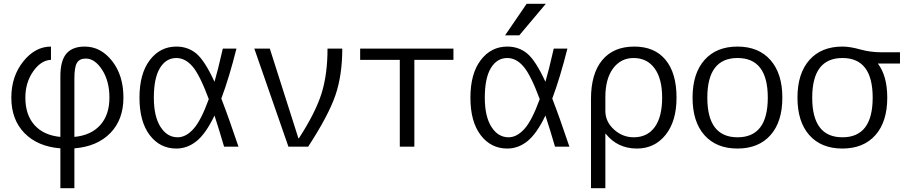

<svg xmlns="http://www.w3.org/2000/svg" viewBox="-20 -777 4811 1017"><path d="M40 -259.8Q40 -372.1 103 -451.2Q166 -530.3 250 -530.3V-460Q197.3 -458 155.8 -398.9Q114.3 -339.8 114.3 -259.8Q114.3 -168.9 162.6 -114.7Q210.9 -60.5 299.8 -51.8V-373Q299.8 -455.1 331.5 -492.7Q363.3 -530.3 428.7 -530.3Q513.7 -530.3 573.7 -454.1Q633.8 -377.9 633.8 -259.8Q633.8 -143.6 564.5 -72.3Q495.1 -1 374 8.8V219.7H299.8V8.8Q178.7 -1 109.4 -72.3Q40 -143.6 40 -259.8ZM374 -51.8Q462.9 -60.5 511.2 -114.7Q559.6 -168.9 559.6 -259.8Q559.6 -347.7 521 -407.2Q482.4 -466.8 434.6 -466.8Q401.4 -466.8 387.7 -444.3Q374 -421.9 374 -360.4Z M914.1 -530.3Q975.6 -530.3 1020 -493.2Q1064.5 -456.1 1116.2 -343.8Q1133.8 -403.3 1160.2 -519.5H1232.4Q1194.3 -367.2 1152.3 -254.9Q1191.4 -154.3 1243.2 0H1167Q1142.6 -84 1116.2 -165Q1070.3 -69.3 1021.5 -29.8Q972.7 9.8 914.1 9.8Q827.1 9.8 772.9 -61.5Q718.8 -132.8 718.8 -259.8Q718.8 -386.7 773.4 -458.5Q828.1 -530.3 914.1 -530.3ZM1085.9 -252Q1038.1 -380.9 999.5 -425.3Q960.9 -469.7 914.1 -469.7Q859.4 -469.7 827.1 -416.5Q794.9 -363.3 794.9 -259.8Q794.9 -160.2 830.1 -105Q865.2 -49.8 920.9 -49.8Q964.8 -49.8 1004.9 -94.2Q1044.9 -138.7 1085.9 -252Z M1327.1 -519.5H1409.2L1560.5 -44.9H1563.5Q1651.4 -180.7 1683.1 -281.7Q1714.8 -382.8 1714.8 -519.5H1793Q1793 -377.9 1756.3 -271.5Q1719.7 -165 1612.3 0H1507.8Z M2174.8 -460V0H2097.7V-460H1887.7V-519.5H2381.8V-460Z M2913.1 -519.5H2985.4Q2947.3 -367.2 2905.3 -254.9Q2944.3 -154.3 2996.1 0H2919.9Q2895.5 -84 2869.1 -165Q2823.2 -69.3 2774.4 -29.8Q2725.6 9.8 2667 9.8Q2580.1 9.8 2525.9 -61.5Q2471.7 -132.8 2471.7 -259.8Q2471.7 -386.7 2526.4 -458.5Q2581.1 -530.3 2667 -530.3Q2728.5 -530.3 2772.9 -493.2Q2817.4 -456.1 2869.1 -343.8Q2886.7 -403.3 2913.1 -519.5ZM2769.5 -756.8H2871.1L2730.5 -589.8H2655.3ZM2838.9 -252Q2791 -380.9 2752.4 -425.3Q2713.9 -469.7 2667 -469.7Q2612.3 -469.7 2580.1 -416.5Q2547.9 -363.3 2547.9 -259.8Q2547.9 -160.2 2583 -105Q2618.2 -49.8 2673.8 -49.8Q2717.8 -49.8 2757.8 -94.2Q2797.9 -138.7 2838.9 -252Z M3335.9 -469.7Q3268.6 -469.7 3227.5 -414.6Q3186.5 -359.4 3186.5 -262.7V-189.5Q3186.5 -132.8 3231.9 -91.3Q3277.3 -49.8 3336.9 -49.8Q3408.2 -49.8 3447.8 -103.5Q3487.3 -157.2 3487.3 -259.8Q3487.3 -360.4 3447.3 -415Q3407.2 -469.7 3335.9 -469.7ZM3563.5 -259.8Q3563.5 -134.8 3505.4 -62.5Q3447.3 9.8 3353.5 9.8Q3251 9.8 3188.5 -68.4H3186.5V219.7H3110.4V-252.9Q3110.4 -386.7 3169.9 -458.5Q3229.5 -530.3 3339.8 -530.3Q3447.3 -530.3 3505.4 -460Q3563.5 -389.6 3563.5 -259.8Z M3711.4 -459Q3774.4 -530.3 3886.2 -530.3Q3998 -530.3 4061 -459Q4124 -387.7 4124 -259.8Q4124 -131.8 4061 -61Q3998 9.8 3886.2 9.8Q3774.4 9.8 3711.4 -61Q3648.4 -131.8 3648.4 -259.8Q3648.4 -387.7 3711.4 -459ZM3726.6 -259.8Q3726.6 -49.8 3886.7 -49.8Q4046.9 -49.8 4046.9 -259.8Q4046.9 -469.7 3886.7 -469.7Q3726.6 -469.7 3726.6 -259.8Z M4602.5 -259.8Q4602.5 -469.7 4442.4 -469.7Q4282.2 -469.7 4282.2 -259.8Q4282.2 -49.8 4442.4 -49.8Q4602.5 -49.8 4602.5 -259.8ZM4442.4 -530.3Q4482.4 -530.3 4536.6 -515.1Q4590.8 -500 4650.4 -500H4747.1V-440.4H4629.9Q4679.7 -375 4679.7 -259.8Q4679.7 -131.8 4616.7 -61Q4553.7 9.8 4441.9 9.8Q4330.1 9.8 4267.1 -61Q4204.1 -131.8 4204.1 -259.8Q4204.1 -387.7 4267.1 -459Q4330.1 -530.3 4442.4 -530.3Z"/></svg>

Font: Mgen+ 1c regular
Style: Regular
Weight: 400
Designer: [Source Han Sans]
Ryoko NISHIZUKA  (kana & ideographs); Paul D. Hunt (Latin, Greek & Cyrillic); Wenlong ZHANG  (bopomofo
Version: Version 1.059.20150602